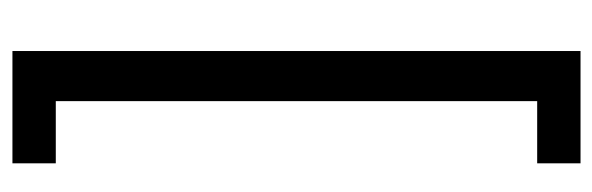

<svg xmlns="http://www.w3.org/2000/svg" viewBox="-352 -418 981 318"><g transform="rotate(90 139.0 -258.5)"><path d="M250 -729V-657.2H147V140.1H250V211.9H64V-729Z"/></g></svg>

Font: SolaimanLipiNormal
Style: Normal
Weight: 400
Designer: Solaiman Karim
Version: Version 1.6.1 ; ttfautohint (v1.5.65-e2d9)